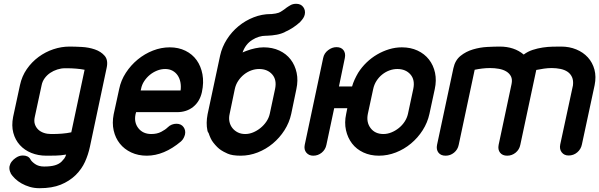

<svg xmlns="http://www.w3.org/2000/svg" viewBox="-20 -809 3152 1010"><path d="M425 -442Q405 -446 380 -448Q355 -450 334 -450H322Q302 -450 281.5 -443.5Q261 -437 244 -425.5Q227 -414 215 -397.5Q203 -381 199 -361L163 -194Q158 -172 163.5 -155.5Q169 -139 181 -127.5Q193 -116 210.5 -110Q228 -104 248 -104H258Q280 -104 306 -106Q332 -108 355 -113ZM453 -37Q444 5 427 42.5Q410 80 378 112Q345 144 299.5 162.5Q254 181 188 181Q160 181 136.5 174Q113 167 93.5 156Q74 145 59.5 131Q45 117 36 103H37Q27 85 30 66Q33 52 41.5 41Q50 30 62 22Q80 9 100 9Q129 9 140 29Q145 40 164 53.5Q183 67 212 67Q247 67 269 60.5Q291 54 304 41Q312 33 318 25Q324 17 328 4Q300 9 272.5 9.5Q245 10 224 10Q181 10 145 -4.5Q109 -19 84.5 -46Q60 -73 50 -110.5Q40 -148 49 -194L85 -361Q95 -408 121 -445.5Q147 -483 183 -509.5Q219 -536 261 -550Q303 -564 346 -564Q373 -564 410 -562Q447 -560 479 -549Q511 -538 530.5 -515.5Q550 -493 541 -452Z M720 -333H930Q933 -356 929 -376.5Q925 -397 914.5 -412.5Q904 -428 887.5 -437Q871 -446 849 -446Q827 -446 806 -437.5Q785 -429 768 -415Q751 -401 738.5 -382Q726 -363 722 -341ZM861 -138Q872 -149 884 -153.5Q896 -158 908 -158Q933 -158 945.5 -140.5Q958 -123 953 -101Q951 -93 946 -83Q941 -73 932 -65Q843 10 752 10Q707 10 670.5 -7Q634 -24 610.5 -53.5Q587 -83 578 -122.5Q569 -162 578 -208L607 -341Q616 -386 642 -426Q668 -466 704.5 -496Q741 -526 784.5 -543Q828 -560 873 -560Q919 -560 955.5 -542Q992 -524 1014.5 -492.5Q1037 -461 1045 -418Q1053 -375 1042 -324Q1031 -275 996.5 -247Q962 -219 911 -219H696L693 -208Q684 -165 708 -134.5Q732 -104 776 -104Q806 -104 828 -115.5Q850 -127 861 -138Z M1408 -735Q1432 -737 1446 -742Q1456 -746 1465 -752.5Q1474 -759 1483 -765H1482Q1496 -775 1508.5 -782Q1521 -789 1538 -789Q1563 -789 1575.5 -771.5Q1588 -754 1583 -732Q1579 -714 1560 -695H1561Q1523 -660 1479 -641H1480Q1460 -631 1436 -626.5Q1412 -622 1384 -621H1379Q1341 -621 1306 -598.5Q1271 -576 1256 -533Q1262 -536 1267.5 -538Q1273 -540 1278 -542Q1299 -550 1322.5 -555Q1346 -560 1367 -560Q1413 -560 1449.5 -543Q1486 -526 1509 -496Q1532 -466 1540.5 -426Q1549 -386 1539 -340L1512 -210Q1502 -164 1476.5 -124Q1451 -84 1415 -54Q1379 -24 1335.5 -7Q1292 10 1246 10Q1201 10 1177 -1Q1153 -12 1143 -19Q1123 -32 1102 -59Q1094 -69 1088 -82Q1082 -95 1077 -110Q1074 -113 1073 -116Q1072 -119 1071 -123Q1063 -161 1072 -208L1138 -517Q1148 -562 1173.5 -602Q1199 -642 1235 -671.5Q1271 -701 1314.5 -718Q1358 -735 1403 -735ZM1188 -210Q1183 -188 1187 -169Q1191 -150 1202.5 -135.5Q1214 -121 1231 -112.5Q1248 -104 1270 -104Q1291 -104 1311.5 -112.5Q1332 -121 1350 -135.5Q1368 -150 1381 -169Q1394 -188 1399 -210L1427 -341Q1437 -389 1412 -417.5Q1387 -446 1343 -446Q1322 -446 1301.5 -438.5Q1281 -431 1263.5 -417Q1246 -403 1233 -383.5Q1220 -364 1215 -340Z M1680 -504Q1685 -529 1706 -545Q1727 -561 1750 -561Q1775 -561 1787 -545Q1799 -529 1794 -504L1763 -354H1832Q1837 -372 1845.5 -390.5Q1854 -409 1864 -426Q1883 -456 1908.5 -480.5Q1934 -505 1964 -522.5Q1994 -540 2027 -550Q2060 -560 2094 -560Q2140 -560 2176.5 -543Q2213 -526 2236.5 -496Q2260 -466 2268.5 -426Q2277 -386 2267 -340L2239 -210Q2229 -164 2203.5 -124Q2178 -84 2142 -54Q2106 -24 2062.5 -7Q2019 10 1973 10Q1928 10 1891.5 -7Q1855 -24 1832 -54Q1809 -84 1800 -124Q1791 -164 1801 -210L1807 -240H1738L1697 -47Q1692 -22 1672.5 -6Q1653 10 1628 10Q1605 10 1591.5 -6Q1578 -22 1583 -47ZM1915 -210Q1906 -166 1929.5 -135Q1953 -104 1997 -104Q2018 -104 2039 -112.5Q2060 -121 2078 -135.5Q2096 -150 2108.5 -169Q2121 -188 2126 -210L2154 -341Q2164 -389 2139 -417.5Q2114 -446 2070 -446Q2049 -446 2028.5 -438.5Q2008 -431 1990.5 -417Q1973 -403 1960.5 -383.5Q1948 -364 1943 -340Z M2393 -47Q2388 -22 2368.5 -6Q2349 10 2324 10Q2299 10 2286.5 -6Q2274 -22 2279 -47L2365 -450Q2374 -492 2402.5 -515Q2431 -538 2468 -549Q2505 -560 2543 -562Q2581 -564 2609 -564Q2685 -564 2735 -522Q2756 -538 2782 -546.5Q2808 -555 2835 -559Q2862 -563 2887 -563.5Q2912 -564 2932 -564Q2975 -564 3011.5 -549Q3048 -534 3072.5 -507Q3097 -480 3107 -443Q3117 -406 3108 -361L3041 -49Q3036 -24 3016.5 -7.5Q2997 9 2971 9Q2948 9 2935 -7.5Q2922 -24 2927 -49L2994 -360Q2997 -386 2989 -403.5Q2981 -421 2965.5 -431.5Q2950 -442 2928 -446.5Q2906 -451 2882 -451Q2862 -451 2841.5 -448Q2821 -445 2801 -441L2717 -47Q2712 -22 2692.5 -6Q2673 10 2648 10Q2623 10 2610.5 -6Q2598 -22 2603 -47L2671 -367Q2676 -391 2668 -407Q2660 -423 2643.5 -433Q2627 -443 2604.5 -447Q2582 -451 2558 -451Q2537 -451 2516.5 -448.5Q2496 -446 2477 -442Z"/></svg>

Font: VDS
Style: Bold Italic
Weight: 700
Designer: artmaker
Foundry: artmaker
Version: Version 1.000 2009 initial release